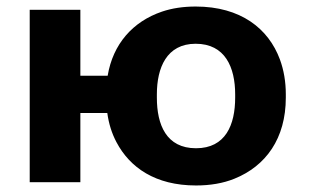

<svg xmlns="http://www.w3.org/2000/svg" viewBox="-20 -558 956 588"><path d="M226.1 -326V-528H71V0H226.1V-212H308.6C313 -179.3 322.4 -149.5 336.7 -122.5C377.6 -45.1 455.4 10 580.3 10C624.3 10 663.3 3.2 697.4 -10.5C794.2 -49.3 855.3 -133.9 855.3 -259V-269C855.3 -307.7 849.2 -343.3 837.2 -376C802.2 -470.5 717.1 -538 579.2 -538C541.1 -538 506.8 -532.8 476.3 -522.5C386.3 -491.9 325.9 -423.1 309.7 -326ZM700.2 -269V-259C700.2 -175.9 671 -104 580.3 -104C489.3 -104 460.4 -175.8 460.4 -259V-269C460.4 -350.1 490.1 -424 579.2 -424C669.7 -424 700.2 -351.5 700.2 -269Z"/></svg>

Font: Asimov
Style: Wid
Weight: 500
Designer: Google
Version: Version 2.000980; 2014